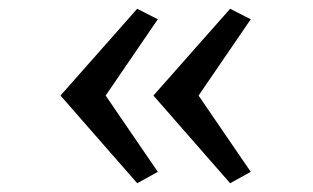

<svg xmlns="http://www.w3.org/2000/svg" viewBox="-20 -578 713 438"><path d="M118 -360 293 -558 340 -534 221 -360 340 -186 293 -160ZM330 -360 505 -558 552 -534 433 -360 552 -186 505 -160Z"/></svg>

Font: Halant SemiBold
Style: Regular
Weight: 600
Designer: Hitesh Malaviya (Devanagari), Satya Rajpurohit (Latin)
Foundry: Indian Type Foundry
Version: Version 1.101;PS 1.0;hotconv 1.0.78;makeotf.lib2.5.61930; tt